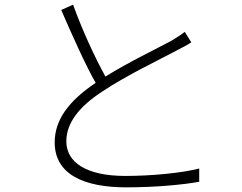

<svg xmlns="http://www.w3.org/2000/svg" viewBox="-20 -787 1040 825"><path d="M294 -767 243 -744C291 -634 346 -510 391 -431C275 -353 215 -272 215 -175C215 -37 342 18 522 18C645 18 766 7 836 -6V-63C764 -44 632 -31 519 -31C350 -31 265 -90 265 -180C265 -259 321 -330 420 -394C521 -462 668 -532 739 -570C764 -583 785 -594 802 -605L774 -650C756 -636 738 -625 715 -611C656 -579 534 -521 433 -458C389 -538 335 -653 294 -767Z"/></svg>

Font: Noto Sans TC Light
Style: Regular
Weight: 300
Designer: Ryoko NISHIZUKA 西塚涼子 (kana, bopomofo & ideographs); Paul D. Hunt (Latin, Greek & Cyrillic); Sandoll Communications 산돌커뮤니
Foundry: Adobe
Version: Version 2.004;hotconv 1.0.118;makeotfexe 2.5.65603